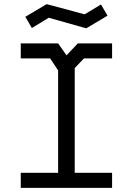

<svg xmlns="http://www.w3.org/2000/svg" viewBox="-20 -905 640 925"><path d="M80 -696V-623.5H221.5L260 -566V-72.5H80V0H520V-72.5H340V-577L384.5 -623.5H520V-696H355L300.5 -638.5L260 -696ZM466.5 -883.5 388 -836 204.5 -885 102 -824 133.5 -770 215 -819.5 395.5 -768.5 498 -829.5Z"/></svg>

Font: Kode
Style: Regular
Weight: 400
Monospace: yes
Designer: Isa Ozler
Foundry: Kadena LLC
Version: Version 1.000;gftools[0.9.28]